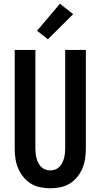

<svg xmlns="http://www.w3.org/2000/svg" viewBox="-20 -1003 540 1031"><path d="M250 8Q223 8 196 2.5Q169 -3 146 -17Q123 -31 105.5 -52.5Q88 -74 77.5 -99Q67 -124 63 -151Q59 -178 59 -205V-735H170V-205Q170 -192 171.5 -178.5Q173 -165 176.5 -152.5Q180 -140 186 -128Q192 -116 201.5 -106.5Q211 -97 224 -92.5Q237 -88 250 -88Q263 -88 276 -92.5Q289 -97 298.5 -106.5Q308 -116 314 -128Q320 -140 323.5 -152.5Q327 -165 328.5 -178.5Q330 -192 330 -205V-735H441V-205Q441 -178 437 -151Q433 -124 422.5 -99Q412 -74 394.5 -52.5Q377 -31 354 -17Q331 -3 304 2.5Q277 8 250 8ZM237 -792 179 -838 302 -983 373 -927Z"/></svg>

Font: Iosevka Custom
Style: Bold
Weight: 700
Monospace: yes
Designer: Belleve Invis
Foundry: Belleve Invis
Version: Version 30.3.3; ttfautohint (v1.8.3)